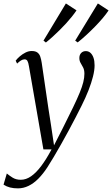

<svg xmlns="http://www.w3.org/2000/svg" viewBox="-81 -816 633 1084"><path d="M82.5 -441.5Q79 -463.5 73.8 -472.2Q68.5 -481 58 -481Q47.5 -481 37.2 -474.5Q27 -468 15.5 -457L7.5 -473.5Q16 -485 30.8 -497.8Q45.5 -510.5 62.8 -519.2Q80 -528 98 -528Q119 -528 130.2 -519.5Q141.5 -511 146.5 -496Q151.5 -481 154.5 -461.5Q161 -418 167.2 -375Q173.5 -332 179.8 -288.8Q186 -245.5 192.5 -202.5Q199 -159.5 206 -116L224 4.5L275 -95.5Q309 -163 332 -210.8Q355 -258.5 369 -292.8Q383 -327 389.2 -352.2Q395.5 -377.5 395.5 -399.5Q395.5 -421.5 388.2 -435.2Q381 -449 374 -460.8Q367 -472.5 367 -488.5Q367 -506 377.2 -516.8Q387.5 -527.5 403.5 -527.5Q418.5 -527.5 429.5 -517.8Q440.5 -508 446.8 -490.2Q453 -472.5 453 -447Q453 -419.5 444 -383.8Q435 -348 418.8 -306.5Q402.5 -265 379.5 -219Q364.5 -189 345.8 -152.8Q327 -116.5 306.2 -78Q285.5 -39.5 264.2 -2Q243 35.5 223.2 69Q203.5 102.5 186.5 128.5Q162 166 135.5 192.8Q109 219.5 80 233.5Q51 247.5 20.5 247.5Q-4.5 247.5 -24.2 242.5Q-44 237.5 -61 226.5L-42.5 163.5Q-30 174 -10.5 186.5Q9 199 36.5 199Q66 199 94.5 179.2Q123 159.5 151.8 121.2Q180.5 83 210 27.5H164ZM178 -576 164.5 -586.5 291 -796.5 351 -757.5Q340 -741 325.2 -722.5Q310.5 -704 292.8 -684.5Q275 -665 255.5 -645.8Q236 -626.5 216.5 -608.8Q197 -591 178 -576ZM357.5 -576.5 343.5 -586.5 471.5 -796.5 532 -757Q518 -736 497.8 -712.2Q477.5 -688.5 453.8 -664.2Q430 -640 405.2 -617.2Q380.5 -594.5 357.5 -576.5Z"/></svg>

Font: Merriweather 120pt Light
Style: Italic
Weight: 300
Italic angle: -7.8°
Version: Version 2.101